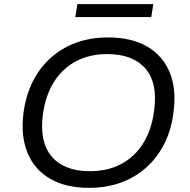

<svg xmlns="http://www.w3.org/2000/svg" viewBox="-20 -894 913 923"><path d="M408 9Q296 9 220.5 -35Q145 -79 112 -160Q79 -241 93 -352Q104 -435 137.5 -502Q171 -569 224.5 -616.5Q278 -664 347 -689Q416 -714 499 -714Q613 -714 688 -670Q763 -626 796 -545.5Q829 -465 814 -354Q804 -270 770 -203Q736 -136 683 -88.5Q630 -41 560.5 -16Q491 9 408 9ZM412 -71Q498 -71 563.5 -106Q629 -141 669.5 -207Q710 -273 721 -364Q739 -495 679 -564.5Q619 -634 495 -634Q410 -634 344.5 -599Q279 -564 238.5 -498.5Q198 -433 186 -342Q169 -211 229 -141Q289 -71 412 -71ZM342 -812 352 -874H717L707 -812Z"/></svg>

Font: Nunito Sans 10pt SemiExpanded
Style: Italic
Weight: 400
Width: 6
Italic angle: -9°
Designer: Vernon Adams
Foundry: Vernon Adams
Version: Version 3.101;gftools[0.9.27]